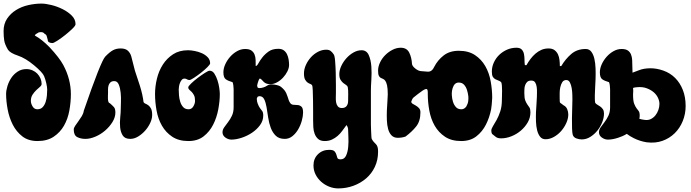

<svg xmlns="http://www.w3.org/2000/svg" viewBox="-27 -778 3851 1070"><path d="M-7 -605Q-7 -645 12.5 -674Q32 -703 62.5 -722Q93 -741 130.5 -749.5Q168 -758 204 -758Q227 -758 259.5 -750Q292 -742 322 -727Q352 -712 373 -691Q394 -670 394 -643Q394 -635 376.5 -618Q359 -601 336.5 -583Q314 -565 293 -551.5Q272 -538 265 -538Q255 -538 247 -542Q239 -546 239 -556Q236 -564 234 -574.5Q232 -585 221 -590Q215 -599 201 -599Q194 -599 188 -597Q180 -593 173 -588Q169 -585 167 -580Q207 -558 249 -515Q304 -456 325.5 -416Q347 -376 357.5 -335Q368 -294 368 -254Q368 -209 359.5 -162Q351 -115 329.5 -77.5Q308 -40 272 -16Q236 8 182 8Q131 8 97.5 -18Q64 -44 44 -83.5Q24 -123 15.5 -169Q7 -215 7 -254Q7 -274 14.5 -298.5Q22 -323 36 -344Q50 -365 71.5 -379Q93 -393 120 -393Q138 -393 154 -386Q170 -379 181 -367.5Q192 -356 198.5 -341Q205 -326 205 -310Q205 -302 195.5 -294Q186 -286 175 -275.5Q164 -265 154.5 -250.5Q145 -236 145 -216Q145 -201 154.5 -185Q164 -169 181 -169Q200 -169 211 -181Q222 -193 227.5 -210.5Q233 -228 234.5 -246.5Q236 -265 236 -279Q236 -292 231 -314Q226 -336 219 -353Q211 -374 163 -414Q115 -454 73 -468Q31 -482 18 -500Q0 -530 -3.5 -552.5Q-7 -575 -7 -605Z M645 -508Q672 -508 685.5 -495.5Q699 -483 704.5 -464Q710 -445 715 -423Q720 -401 725 -384Q737 -350 752.5 -300.5Q768 -251 773 -209Q776 -203 784 -200Q792 -197 800.5 -190.5Q809 -184 815 -172Q821 -160 821 -137Q821 -116 810 -92.5Q799 -69 781.5 -49.5Q764 -30 742.5 -17Q721 -4 699 -4Q669 -4 657 -23Q645 -42 642.5 -68.5Q640 -95 643 -123.5Q646 -152 646 -172Q646 -184 647 -209.5Q648 -235 645.5 -261Q643 -287 635 -306.5Q627 -326 610 -326Q596 -326 588.5 -319Q581 -312 578 -302Q575 -292 575 -280Q575 -268 575 -258Q575 -253 574.5 -244.5Q574 -236 574.5 -227Q575 -218 577 -211Q579 -204 585 -203Q600 -190 608 -181Q616 -172 616 -151Q616 -124 599.5 -97.5Q583 -71 558.5 -50Q534 -29 504.5 -16.5Q475 -4 449 -4Q423 -4 403.5 -14Q384 -24 384 -56Q384 -65 392 -77Q400 -89 410 -102.5Q420 -116 429 -131Q438 -146 440 -161Q535 -437 559.5 -462.5Q584 -488 602.5 -498Q621 -508 645 -508Z M1021 -498Q1036 -498 1057.5 -494Q1079 -490 1098 -481.5Q1117 -473 1130.5 -459Q1144 -445 1144 -425Q1144 -419 1128.5 -403.5Q1113 -388 1092.5 -372Q1072 -356 1053.5 -344Q1035 -332 1029 -332Q1021 -332 1015 -336Q1009 -340 1001 -340Q992 -340 986 -333Q980 -326 976 -316Q972 -306 970.5 -295.5Q969 -285 969 -279Q969 -265 970.5 -246.5Q972 -228 977.5 -210.5Q983 -193 994 -181Q1005 -169 1024 -169Q1041 -169 1050.5 -185Q1060 -201 1060 -216Q1060 -236 1054 -247.5Q1048 -259 1041 -266Q1034 -273 1028 -278Q1022 -283 1022 -291Q1022 -297 1038 -312.5Q1054 -328 1074.5 -343.5Q1095 -359 1114.5 -371.5Q1134 -384 1141 -384Q1157 -384 1167.5 -368Q1178 -352 1185 -330.5Q1192 -309 1195 -287.5Q1198 -266 1198 -254Q1198 -215 1189.5 -169Q1181 -123 1161 -83.5Q1141 -44 1107.5 -18Q1074 8 1023 8Q969 8 933 -16Q897 -40 875.5 -77.5Q854 -115 845.5 -162Q837 -209 837 -254Q837 -296 847.5 -339.5Q858 -383 880.5 -418Q903 -453 937.5 -475.5Q972 -498 1021 -498Z M1406 -301Q1407 -294 1409 -290Q1411 -289 1413 -288Q1415 -287 1418 -287Q1429 -287 1441.5 -291Q1454 -295 1464.5 -302.5Q1475 -310 1501.5 -306.5Q1528 -303 1539.5 -293.5Q1551 -284 1557.5 -276Q1564 -268 1568.5 -258Q1573 -248 1576 -238.5Q1579 -229 1582 -220Q1585 -211 1591 -203Q1598 -194 1610 -194Q1622 -194 1633.5 -192.5Q1645 -191 1653.5 -183Q1662 -175 1662 -151Q1662 -131 1655 -105.5Q1648 -80 1635 -57.5Q1622 -35 1603 -19.5Q1584 -4 1560 -4Q1528 -4 1510 -21.5Q1492 -39 1482 -65.5Q1472 -92 1467.5 -123Q1463 -154 1458.5 -180.5Q1454 -207 1445.5 -224.5Q1437 -242 1419 -242Q1417 -242 1414 -241Q1411 -240 1409 -239Q1406 -235 1405 -231.5Q1404 -228 1404 -227Q1405 -210 1409 -201Q1415 -185 1421.5 -176Q1428 -167 1434 -159.5Q1440 -152 1440 -134Q1440 -105 1422 -80.5Q1404 -56 1377 -38Q1350 -20 1319 -10Q1288 0 1263 0Q1245 0 1229 -11.5Q1213 -23 1213 -41Q1213 -55 1222.5 -68.5Q1232 -82 1244 -97.5Q1256 -113 1265.5 -133Q1275 -153 1275 -180V-281Q1275 -288 1273.5 -301Q1272 -314 1269 -320Q1244 -327 1231 -336.5Q1218 -346 1218 -375Q1218 -397 1228.5 -420Q1239 -443 1256 -462Q1273 -481 1294.5 -493Q1316 -505 1339 -505Q1362 -505 1374 -496.5Q1386 -488 1391.5 -474.5Q1397 -461 1397.5 -444Q1398 -427 1398 -410Q1405 -410 1413 -425Q1421 -440 1435 -458Q1449 -476 1470 -491Q1491 -506 1524 -506Q1543 -506 1554.5 -497.5Q1566 -489 1572.5 -475.5Q1579 -462 1581.5 -446Q1584 -430 1584 -416Q1584 -399 1574.5 -380Q1565 -361 1550 -345Q1535 -329 1516.5 -319Q1498 -309 1480 -309Q1465 -309 1457 -312.5Q1449 -316 1443.5 -321Q1438 -326 1433.5 -331.5Q1429 -337 1421 -341Q1415 -335 1412 -324Q1408 -313 1406 -301Z M1791 -501Q1806 -501 1815 -494.5Q1824 -488 1832 -476Q1838 -469 1840.5 -439Q1843 -409 1844 -373.5Q1845 -338 1845 -305Q1845 -272 1845 -259Q1845 -249 1844.5 -235Q1844 -221 1846 -208Q1848 -195 1855.5 -185.5Q1863 -176 1878 -176Q1896 -176 1904.5 -187Q1913 -198 1913 -215Q1913 -233 1913.5 -254.5Q1914 -276 1911 -293Q1909 -300 1901.5 -304.5Q1894 -309 1886 -315.5Q1878 -322 1871 -333Q1864 -344 1864 -365Q1864 -387 1875 -410.5Q1886 -434 1903.5 -453.5Q1921 -473 1943 -485.5Q1965 -498 1988 -498Q2016 -498 2028 -471Q2040 -444 2042.5 -407.5Q2045 -371 2042.5 -333.5Q2040 -296 2040 -275V-104Q2040 -98 2040 -83Q2040 -68 2041 -51.5Q2042 -35 2042.5 -20.5Q2043 -6 2045 -3Q2051 8 2057 14Q2063 20 2068.5 26Q2074 32 2077 41Q2080 50 2080 67Q2080 114 2062 152Q2044 190 2013 216.5Q1982 243 1942 257.5Q1902 272 1858 272Q1832 272 1807 262Q1782 252 1762.5 234.5Q1743 217 1731.5 194Q1720 171 1720 144Q1720 106 1745 81.5Q1770 57 1808 57Q1830 57 1837.5 65.5Q1845 74 1847.5 83.5Q1850 93 1853 101.5Q1856 110 1871 110Q1892 110 1901.5 89.5Q1911 69 1913.5 41Q1916 13 1914.5 -14.5Q1913 -42 1913 -57Q1913 -62 1910.5 -69Q1908 -76 1904 -81Q1892 -65 1880.5 -49Q1869 -33 1854.5 -20.5Q1840 -8 1822.5 0Q1805 8 1783 8Q1759 8 1746 -3.5Q1733 -15 1726.5 -32.5Q1720 -50 1719 -70Q1718 -90 1718 -107Q1718 -123 1718 -154.5Q1718 -186 1717.5 -217.5Q1717 -249 1716 -274Q1715 -299 1712 -303Q1709 -308 1701.5 -310.5Q1694 -313 1686.5 -318.5Q1679 -324 1673 -335Q1667 -346 1667 -369Q1667 -392 1677.5 -415.5Q1688 -439 1705 -458Q1722 -477 1744.5 -489Q1767 -501 1791 -501Z M2583 -241Q2581 -259 2575.5 -276.5Q2570 -294 2559 -306Q2548 -318 2529 -318Q2512 -318 2502 -302Q2494 -287 2492 -272Q2490 -257 2491 -247Q2492 -228 2497.5 -210.5Q2503 -193 2514 -181Q2525 -169 2544 -169Q2561 -169 2572 -185Q2581 -201 2582.5 -215.5Q2584 -230 2583 -241ZM2265 -212Q2265 -204 2273 -199.5Q2281 -195 2290.5 -189.5Q2300 -184 2308 -175.5Q2316 -167 2316 -152Q2316 -103 2292.5 -73.5Q2269 -44 2233 -17Q2213 -10 2190 -10Q2168 -10 2155 -23.5Q2142 -37 2136 -59Q2130 -81 2129 -108Q2128 -135 2129 -162Q2130 -189 2132 -213Q2134 -237 2134 -252Q2134 -285 2130 -302.5Q2126 -320 2120 -328Q2114 -336 2107 -338.5Q2100 -341 2094 -344.5Q2088 -348 2084 -356.5Q2080 -365 2080 -385Q2080 -407 2091 -430Q2102 -453 2120 -471Q2138 -489 2160.5 -500.5Q2183 -512 2206 -512Q2240 -512 2253.5 -485Q2267 -458 2269 -422Q2270 -410 2287.5 -396Q2305 -382 2320.5 -381.5Q2336 -381 2352 -379Q2365 -377 2375 -383Q2385 -389 2392 -404Q2412 -443 2445.5 -469Q2479 -495 2530 -495Q2584 -495 2620 -471Q2656 -447 2677.5 -409.5Q2699 -372 2707.5 -325Q2716 -278 2716 -233Q2714 -192 2710 -169Q2701 -123 2681 -83.5Q2661 -44 2627.5 -18Q2594 8 2543 8Q2489 8 2453 -16Q2417 -40 2395.5 -77.5Q2374 -115 2365.5 -162Q2357 -209 2357 -254Q2358 -279 2351.5 -281.5Q2345 -284 2328 -273Q2301 -254 2278 -235Q2270 -228 2265 -212Z M2851 -512Q2871 -512 2880.5 -502Q2890 -492 2893 -477Q2896 -462 2896 -445Q2896 -428 2898 -415H2907Q2917 -433 2929.5 -449.5Q2942 -466 2957 -479Q2972 -492 2990 -500Q3008 -508 3030 -508Q3051 -508 3063.5 -498.5Q3076 -489 3082.5 -475Q3089 -461 3091 -443.5Q3093 -426 3093 -410H3101Q3124 -449 3156.5 -477Q3189 -505 3237 -505Q3257 -505 3268.5 -489.5Q3280 -474 3285.5 -450Q3291 -426 3292 -396.5Q3293 -367 3292 -338.5Q3291 -310 3289.5 -286Q3288 -262 3288 -248Q3288 -237 3288 -226.5Q3288 -216 3290 -205Q3294 -199 3302 -194.5Q3310 -190 3318.5 -184Q3327 -178 3333 -169Q3339 -160 3339 -145Q3339 -122 3329 -96.5Q3319 -71 3302 -50Q3285 -29 3262.5 -15Q3240 -1 3215 -1Q3201 -1 3185.5 -6.5Q3170 -12 3165 -26Q3162 -36 3161 -62.5Q3160 -89 3160.5 -120.5Q3161 -152 3162 -181Q3163 -210 3163 -224Q3163 -233 3162.5 -251Q3162 -269 3159 -287Q3156 -305 3149 -318.5Q3142 -332 3129 -332Q3114 -332 3106.5 -320Q3099 -308 3095.5 -292Q3092 -276 3092 -259Q3092 -242 3092 -232Q3092 -218 3092.5 -212.5Q3093 -207 3095.5 -204.5Q3098 -202 3102 -200Q3106 -198 3114 -191Q3128 -184 3134 -169.5Q3140 -155 3140 -140Q3140 -117 3129 -92.5Q3118 -68 3100.5 -48Q3083 -28 3060 -15Q3037 -2 3013 -2Q2994 -2 2983 -16Q2972 -30 2966.5 -51.5Q2961 -73 2960 -100Q2959 -127 2960 -153Q2961 -179 2963 -202Q2965 -225 2965 -238Q2965 -247 2965.5 -262.5Q2966 -278 2964 -293Q2962 -308 2955.5 -318.5Q2949 -329 2934 -329Q2919 -329 2911.5 -322Q2904 -315 2900 -304.5Q2896 -294 2895.5 -282Q2895 -270 2895 -260Q2895 -231 2900.5 -217.5Q2906 -204 2912 -195.5Q2918 -187 2923.5 -179Q2929 -171 2929 -152Q2929 -122 2914 -96Q2899 -70 2875.5 -50Q2852 -30 2823 -18.5Q2794 -7 2766 -7Q2755 -7 2748.5 -9Q2742 -11 2737.5 -14Q2733 -17 2728 -21.5Q2723 -26 2715 -32Q2711 -40 2711 -50Q2711 -60 2720 -74.5Q2729 -89 2740.5 -109.5Q2752 -130 2761 -157.5Q2770 -185 2770 -222Q2770 -230 2770.5 -244Q2771 -258 2771 -273Q2771 -288 2770 -301Q2769 -314 2766 -320Q2760 -326 2751 -329Q2742 -332 2733.5 -336.5Q2725 -341 2719.5 -350Q2714 -359 2714 -379Q2714 -406 2725.5 -430.5Q2737 -455 2756 -473Q2775 -491 2799.5 -501.5Q2824 -512 2851 -512Z M3501 -288Q3502 -277 3502 -272Q3501 -259 3501 -251Q3501 -216 3507 -200.5Q3513 -185 3519.5 -176Q3526 -167 3532 -159.5Q3538 -152 3538 -134Q3538 -125 3536 -116Q3548 -112 3565 -110Q3585 -107 3600 -114.5Q3615 -122 3625.5 -135Q3636 -148 3642 -165Q3648 -182 3648 -199Q3648 -215 3640 -232.5Q3632 -250 3616.5 -263.5Q3601 -277 3577.5 -286Q3554 -295 3523 -292Q3509 -291 3501 -288ZM3466 -32Q3443 -18 3417 -10Q3386 0 3361 0Q3343 0 3327 -11.5Q3311 -23 3311 -41Q3311 -55 3320.5 -68.5Q3330 -82 3342 -97.5Q3354 -113 3363.5 -133Q3373 -153 3373 -180V-281Q3373 -288 3371.5 -301Q3370 -314 3367 -320Q3342 -327 3329 -336.5Q3316 -346 3316 -375Q3316 -397 3326.5 -420Q3337 -443 3354 -462Q3371 -481 3392.5 -493Q3414 -505 3437 -505Q3460 -505 3472 -496.5Q3484 -488 3489.5 -474.5Q3495 -461 3496 -444Q3496 -429 3498 -373Q3516 -379 3535 -387Q3560 -397 3596 -397.5Q3632 -398 3670 -384.5Q3708 -371 3735.5 -343.5Q3763 -316 3778.5 -276.5Q3794 -237 3794 -187Q3794 -143 3778 -103.5Q3762 -64 3733 -35.5Q3704 -7 3664.5 7Q3625 21 3577 15Q3539 9 3505 -8Q3483 -19 3466 -32Z"/></svg>

Font: r_Neptun CAT
Style: Regular
Weight: 400
Foundry: Peter Wiegel, CAT-Fonts
Version: Version 1.000;June 8, 2024;FontCreator 14.0.0.2814 32-bit